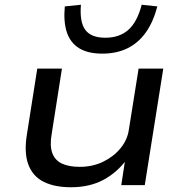

<svg xmlns="http://www.w3.org/2000/svg" viewBox="-20 -780 769 809"><path d="M279 9Q210 9 164 -14Q118 -37 99.5 -86.5Q81 -136 93 -211L137 -491H241L198 -217Q189 -167 200 -136Q211 -105 240.5 -91Q270 -77 316 -77Q370 -77 414.5 -98.5Q459 -120 488 -155.5Q517 -191 523 -234L564 -491H668L590 0H491L508 -111H516Q474 -53 415.5 -22Q357 9 279 9ZM411 -554Q351 -554 314 -576.5Q277 -599 262 -643Q247 -687 253 -753L321 -760Q315 -687 339.5 -654Q364 -621 424 -621Q483 -621 520.5 -654Q558 -687 577 -760L643 -753Q626 -688 594.5 -643.5Q563 -599 517 -576.5Q471 -554 411 -554Z"/></svg>

Font: Nunito Sans 10pt Expanded Medium
Style: Italic
Weight: 500
Width: 7
Italic angle: -9°
Designer: Vernon Adams
Foundry: Vernon Adams
Version: Version 3.101;gftools[0.9.27]